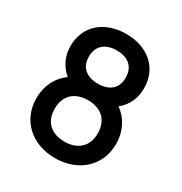

<svg xmlns="http://www.w3.org/2000/svg" viewBox="-174 -863 951 1005"><g transform="rotate(30 301.0 -360.0)"><path d="M300.5 15C441 15 541.5 -76.5 541.5 -209C541.5 -280.5 511.5 -345.5 453.5 -386C500 -423.5 522.5 -474.5 522.5 -534.5C522.5 -657.5 430.5 -735 300.5 -735C170.5 -735 78 -657.5 78 -534.5C78 -475 102.5 -423.5 147 -386C89 -344.5 60 -280.5 60 -209C60 -76.5 159.5 15 300.5 15ZM170.5 -209C170.5 -290.5 222.5 -334.5 300.5 -334.5C378.5 -334.5 430.5 -290.5 430.5 -209C430.5 -127.5 377.5 -84.5 300.5 -84.5C223 -84.5 170.5 -127.5 170.5 -209ZM189 -534.5C189 -602 234.5 -635.5 300.5 -635.5C366.5 -635.5 411.5 -602 411.5 -534.5C411.5 -467.5 366.5 -434.5 300.5 -434.5C234.5 -434.5 189 -467.5 189 -534.5Z"/></g></svg>

Font: Eudonet SemiBold
Style: Regular
Weight: 600
Designer: Mikhail Sharanda
Foundry: Mikhail Sharanda
Version: Version 4.503;Glyphs 3.1.2 (3151)